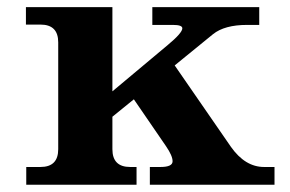

<svg xmlns="http://www.w3.org/2000/svg" viewBox="-20 -508 797 528"><path d="M734.9 0H392.1V-48.8H421.4Q454.6 -48.8 454.6 -64.5Q454.6 -79.6 436.5 -106L348.1 -234.9L289.1 -187V-97.7Q289.1 -48.8 337.9 -48.8H355.5V0H52.2V-48.8H91.3Q140.1 -48.8 140.1 -97.7V-391.6Q140.1 -440.4 91.3 -440.4H51.3V-488.3H289.1V-256.8L441.4 -384.3Q481.4 -417.5 481.4 -430.2Q481.4 -439.5 455.6 -439.5H398.9V-488.3H692.9V-439.5H659.2Q597.7 -439.5 565.9 -414.1L460.4 -328.1L615.2 -104Q654.3 -48.8 706.1 -48.8H734.9Z"/></svg>

Font: Munson
Style: Bold
Weight: 700
Designer: Paul James MIller
Foundry: High-Logic / Made with FontCreator
Version: Version 2.10;May 5, 2019;FontCreator 11.5.0.2430 64-bit